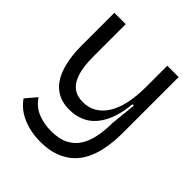

<svg xmlns="http://www.w3.org/2000/svg" viewBox="-188 -625 885 885"><g transform="rotate(45 255.0 -182.0)"><path d="M222 149Q182 149 144.5 139.5Q107 130 77 111Q47 92 26 62L71 9Q97 48 137 63.5Q177 79 222 79Q274 79 308 61.5Q342 44 361 13Q380 -18 388 -59Q396 -100 396 -146L409 -274H400Q392 -192 365 -142.5Q338 -93 299 -71.5Q260 -50 212 -50Q173 -50 144.5 -63Q116 -76 96.5 -99.5Q77 -123 65.5 -154Q54 -185 48.5 -221Q43 -257 43 -295V-513H117V-314Q117 -295 118 -269.5Q119 -244 124.5 -218Q130 -192 141.5 -169.5Q153 -147 175 -133Q197 -119 232 -119Q267 -119 295.5 -135Q324 -151 345 -183Q366 -215 377 -263.5Q388 -312 388 -376V-513H462V-146Q462 -123 459.5 -92.5Q457 -62 449.5 -29Q442 4 426.5 36Q411 68 384.5 93Q358 118 318 133.5Q278 149 222 149Z"/></g></svg>

Font: Bricolage Grotesque 48pt Condensed ExtraBold Light
Style: Regular
Weight: 300
Version: Version 1.000;gftools[0.9.30]